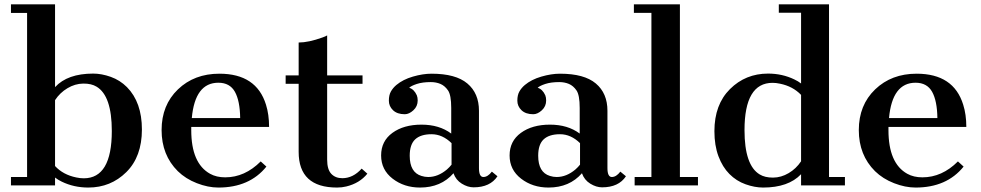

<svg xmlns="http://www.w3.org/2000/svg" viewBox="-20 -842 4456 872"><path d="M230 -446.3Q286.6 -507.8 403.3 -507.8Q441.4 -507.8 483.2 -492.9Q524.9 -478 556.6 -446.3Q624.5 -377.4 624.5 -253.9Q624.5 -130.4 553.7 -60.3Q482.9 9.8 380.9 9.8Q315.4 9.8 260.3 -17.1Q243.2 -25.4 230 -35.6V0H29.8V-38.1H103V-783.2H29.8V-822.3H230ZM360.4 -32.2Q487.8 -32.2 487.8 -247.1Q487.8 -406.7 418.9 -448.2Q395 -462.9 357.9 -462.4Q320.8 -461.9 286.4 -441.4Q252 -420.9 230 -387.2V-87.9Q266.6 -48.3 326.2 -36.1Q343.8 -32.2 360.4 -32.2Z M1189.9 -85.4Q1113.3 9.8 971.7 9.8Q924.8 9.8 874 -10Q823.2 -29.8 787.6 -64.5Q713.9 -137.7 713.9 -251.2Q713.9 -364.7 788.1 -436Q862.3 -507.3 976.6 -507.3Q1144.5 -507.3 1188 -366.7Q1202.1 -321.8 1202.1 -265.6H848.6V-251Q848.6 -100.1 934.1 -52.7Q962.9 -36.6 1002.9 -36.6Q1091.8 -36.6 1164.1 -108.9ZM1070.8 -305.7Q1069.8 -383.8 1046.9 -425Q1023.9 -466.3 971.7 -466.3Q865.7 -466.3 851.1 -305.7Z M1510.7 9.8Q1336.4 9.8 1336.4 -152.3V-461.4H1277.3V-499.5H1336.4V-648.9Q1380.9 -648.9 1444.8 -671.9Q1459.5 -677.2 1465.8 -681.2V-499.5H1626.5V-461.4H1465.8V-117.2Q1465.8 -72.3 1484.6 -52.5Q1503.4 -32.7 1534.7 -32.7Q1583.5 -32.7 1622.6 -76.2L1648.4 -53.2Q1613.3 -9.8 1552.7 4.9Q1532.7 9.8 1510.7 9.8Z M2039.6 -55.2Q1982.9 9.8 1887.7 9.8Q1815.4 9.8 1763.2 -30.5Q1710.9 -70.8 1710.9 -136Q1710.9 -201.2 1762.2 -238.5Q1813.5 -275.9 1894.3 -275.9Q1975.1 -275.9 2029.3 -235.4V-351.6Q2029.3 -410.6 2014.6 -431.6Q2000 -452.6 1980.2 -460.9Q1960.4 -469.2 1936.5 -469.2Q1898.9 -469.2 1873 -460.7Q1847.2 -452.1 1838.4 -443.4Q1860.8 -436.5 1873 -409.2Q1877 -399.4 1877 -385.7Q1877 -358.9 1857.4 -341.1Q1837.9 -323.2 1818.4 -323.2Q1784.2 -323.2 1765.1 -341.3Q1746.1 -359.4 1746.1 -384.8Q1746.1 -410.2 1755.4 -426.5Q1764.6 -442.9 1780.3 -456.1Q1810.1 -481 1855.2 -494.1Q1900.4 -507.3 1939.9 -507.3Q2049.8 -507.3 2102.5 -462.9Q2155.3 -418.5 2155.3 -338.9V-78.6Q2155.3 -38.1 2175.3 -38.1Q2195.3 -38.1 2213.9 -62.5L2239.3 -41.5Q2206.1 8.8 2130.9 8.8Q2104.5 8.8 2077.4 -7.8Q2050.3 -24.4 2039.6 -55.2ZM2030.8 -191.9Q1989.3 -232.4 1939.9 -232.4Q1890.6 -232.4 1865.7 -209.2Q1840.8 -186 1840.8 -134.8Q1840.8 -59.1 1894 -43Q1909.2 -38.1 1924.8 -38.1Q1969.2 -38.1 2009.8 -72.3Q2021.5 -82.5 2030.8 -94.2Z M2623 -55.2Q2566.4 9.8 2471.2 9.8Q2398.9 9.8 2346.7 -30.5Q2294.4 -70.8 2294.4 -136Q2294.4 -201.2 2345.7 -238.5Q2397 -275.9 2477.8 -275.9Q2558.6 -275.9 2612.8 -235.4V-351.6Q2612.8 -410.6 2598.1 -431.6Q2583.5 -452.6 2563.7 -460.9Q2543.9 -469.2 2520 -469.2Q2482.4 -469.2 2456.5 -460.7Q2430.7 -452.1 2421.9 -443.4Q2444.3 -436.5 2456.5 -409.2Q2460.4 -399.4 2460.4 -385.7Q2460.4 -358.9 2440.9 -341.1Q2421.4 -323.2 2401.9 -323.2Q2367.7 -323.2 2348.6 -341.3Q2329.6 -359.4 2329.6 -384.8Q2329.6 -410.2 2338.9 -426.5Q2348.1 -442.9 2363.8 -456.1Q2393.6 -481 2438.7 -494.1Q2483.9 -507.3 2523.4 -507.3Q2633.3 -507.3 2686 -462.9Q2738.8 -418.5 2738.8 -338.9V-78.6Q2738.8 -38.1 2758.8 -38.1Q2778.8 -38.1 2797.4 -62.5L2822.8 -41.5Q2789.6 8.8 2714.4 8.8Q2688 8.8 2660.9 -7.8Q2633.8 -24.4 2623 -55.2ZM2614.3 -191.9Q2572.8 -232.4 2523.4 -232.4Q2474.1 -232.4 2449.2 -209.2Q2424.3 -186 2424.3 -134.8Q2424.3 -59.1 2477.5 -43Q2492.7 -38.1 2508.3 -38.1Q2552.7 -38.1 2593.3 -72.3Q2605 -82.5 2614.3 -94.2Z M2862.3 -38.1H2938.5V-783.7H2858.9V-822.3H3067.9V-38.1H3149.9V0H2862.3Z M3618.2 -50.8Q3560.5 9.8 3445.8 9.8Q3407.7 9.8 3366 -5.1Q3324.2 -20 3292.7 -51.8Q3261.2 -83.5 3242.9 -132.6Q3224.6 -181.6 3224.6 -246.1Q3224.6 -367.2 3295.4 -437.5Q3366.2 -507.8 3468.3 -507.8Q3532.7 -507.8 3587.4 -481.4Q3605 -473.1 3618.2 -462.9V-784.2H3517.1V-822.3H3745.1V-38.1H3817.4V0H3618.2ZM3488.8 -465.8Q3361.3 -465.8 3361.3 -251Q3361.3 -91.3 3430.2 -49.8Q3454.1 -35.2 3491 -35.4Q3527.8 -35.6 3561.8 -55.7Q3595.7 -75.7 3618.2 -109.4V-411.1Q3580.6 -450.2 3522.5 -461.9Q3504.9 -465.8 3488.8 -465.8Z M4356.4 -85.4Q4279.8 9.8 4138.2 9.8Q4091.3 9.8 4040.5 -10Q3989.7 -29.8 3954.1 -64.5Q3880.4 -137.7 3880.4 -251.2Q3880.4 -364.7 3954.6 -436Q4028.8 -507.3 4143.1 -507.3Q4311 -507.3 4354.5 -366.7Q4368.7 -321.8 4368.7 -265.6H4015.1V-251Q4015.1 -100.1 4100.6 -52.7Q4129.4 -36.6 4169.4 -36.6Q4258.3 -36.6 4330.6 -108.9ZM4237.3 -305.7Q4236.3 -383.8 4213.4 -425Q4190.4 -466.3 4138.2 -466.3Q4032.2 -466.3 4017.6 -305.7Z"/></svg>

Font: Cantata One
Style: Regular
Weight: 400
Designer: Joana Maria Correia da Silva
Foundry: Joana Maria Correia da Silva
Version: Version 1.002